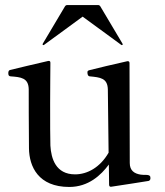

<svg xmlns="http://www.w3.org/2000/svg" viewBox="-20 -732 656 762"><path d="M152 -553C153 -553 154 -553 155 -554L308 -666L461 -554C462 -553 463 -553 464 -553C465 -553 467 -554 467 -556C467 -557 467 -557 466 -559L378 -707C376 -710 373 -712 369 -712H247C243 -712 240 -710 238 -707L150 -559C149 -557 149 -557 149 -556C149 -554 151 -553 152 -553ZM558 -38C551 -38 544 -38 538 -39C513 -43 495 -55 495 -85L494 -482C494 -487 491 -490 485 -489C453 -482 346 -457 333 -453C328 -451 327 -449 327 -445C327 -439 328 -430 336 -429C378 -425 407 -422 408 -377L411 -126C377 -67 326 -40 278 -40C201 -40 183 -103 180 -154C179 -176 179 -251 179 -322C179 -389 180 -458 180 -483C180 -489 177 -491 171 -490C139 -483 31 -457 19 -454C14 -452 13 -447 13 -442C13 -437 13 -430 22 -429C63 -426 93 -423 94 -378C94 -363 94 -217 95 -143C96 -71 132 10 255 10C331 10 381 -37 412 -79L413 1C413 7 416 10 422 9C453 4 562 -12 570 -14C576 -16 577 -21 577 -25C577 -32 576 -38 558 -38Z"/></svg>

Font: Shippori Mincho OTF Medium
Style: Regular
Weight: 500
Designer: FONTDASU
Foundry: FONTDASU / Google Inc. / but / Adobe
Version: Version 3.300;hotconv 1.0.109;makeotfexe 2.5.65596